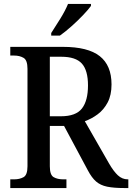

<svg xmlns="http://www.w3.org/2000/svg" viewBox="-20 -951 669 971"><path d="M32 0V-44H52Q79 -44 99 -55Q119 -66 119 -110V-603Q119 -647 99 -658.5Q79 -670 52 -670H32V-714H298Q425 -714 484.5 -667Q544 -620 544 -524Q544 -470 524.5 -433Q505 -396 474 -373Q443 -350 409 -338L531 -125Q554 -85 576 -64.5Q598 -44 626 -44H629V0H610Q555 0 521.5 -7Q488 -14 466 -33Q444 -52 424 -90L304 -314H232V-110Q232 -66 251.5 -55Q271 -44 299 -44H316V0ZM288 -363Q364 -363 394.5 -402.5Q425 -442 425 -519Q425 -595 394 -629.5Q363 -664 290 -664H232V-363ZM239 -784Q260 -816 285 -856.5Q310 -897 324 -931H440V-921Q428 -904 401 -875.5Q374 -847 342 -818.5Q310 -790 283 -771H239Z"/></svg>

Font: Noto Serif Bengali SemiCondensed Medium
Style: Regular
Weight: 500
Width: 4
Designer: Juan Bruce, Universal Thirst, Indian Type Foundry and the Monotype Design Team.
Foundry: Monotype Imaging Inc.
Version: Version 2.003; ttfautohint (v1.8.4.7-5d5b)